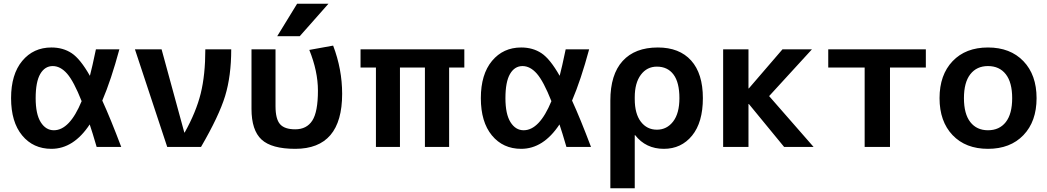

<svg xmlns="http://www.w3.org/2000/svg" viewBox="-20 -783 5577 1023"><path d="M525 -247Q569 -151 626 0H495Q472 -79 458 -120Q372 10 254 10Q157 10 98 -61.5Q39 -133 39 -260Q39 -387 98.5 -458.5Q158 -530 254 -530Q316 -530 362 -499.5Q408 -469 459 -379Q471 -424 491 -520H616Q572 -357 525 -247ZM415 -244Q373 -350 337.5 -390.5Q302 -431 261 -431Q219 -431 194.5 -389Q170 -347 170 -260Q170 -175 197 -132Q224 -89 267 -89Q351 -89 415 -244Z M964 -77Q1025 -186 1049.5 -285Q1074 -384 1074 -520H1212Q1212 -378 1179.5 -271.5Q1147 -165 1051 0H871L699 -520H841L962 -77Z M1563 -763H1730L1577 -590H1457ZM1803 -283Q1803 10 1553 10Q1427 10 1373.5 -39.5Q1320 -89 1320 -203V-520H1448V-217Q1448 -149 1472 -121.5Q1496 -94 1553 -94Q1614 -94 1644 -140.5Q1674 -187 1674 -300Q1674 -403 1628 -517L1755 -540Q1803 -414 1803 -283Z M2244 -423H2111V0H1983V-423H1901V-520H2454V-423H2373V0H2244Z M3028 -247Q3072 -151 3129 0H2998Q2975 -79 2961 -120Q2875 10 2757 10Q2660 10 2601 -61.5Q2542 -133 2542 -260Q2542 -387 2601.5 -458.5Q2661 -530 2757 -530Q2819 -530 2865 -499.5Q2911 -469 2962 -379Q2974 -424 2994 -520H3119Q3075 -357 3028 -247ZM2918 -244Q2876 -350 2840.5 -390.5Q2805 -431 2764 -431Q2722 -431 2697.5 -389Q2673 -347 2673 -260Q2673 -175 2700 -132Q2727 -89 2770 -89Q2854 -89 2918 -244Z M3232 220V-247Q3232 -386 3297.5 -458Q3363 -530 3485 -530Q3600 -530 3662.5 -460.5Q3725 -391 3725 -260Q3725 -131 3667.5 -60.5Q3610 10 3517 10Q3421 10 3364 -63H3362V220ZM3600 -260Q3600 -344 3568.5 -386Q3537 -428 3480 -428Q3427 -428 3394.5 -384.5Q3362 -341 3362 -265V-255Q3362 -177 3394.5 -134.5Q3427 -92 3480 -92Q3533 -92 3566.5 -135.5Q3600 -179 3600 -260Z M3970 -312 4149 -520H4306L4078 -271L4315 0H4158L3970 -229H3968V0H3833V-520H3968V-312Z M4722 -423V0H4587V-423H4393V-520H4913V-423Z M5055.5 -457Q5125 -530 5244 -530Q5363 -530 5433 -457Q5503 -384 5503 -260Q5503 -136 5433 -63Q5363 10 5244 10Q5125 10 5055.5 -63Q4986 -136 4986 -260Q4986 -384 5055.5 -457ZM5244 -89Q5305 -89 5339 -132.5Q5373 -176 5373 -260Q5373 -344 5339 -387.5Q5305 -431 5244 -431Q5184 -431 5150 -387.5Q5116 -344 5116 -260Q5116 -176 5150 -132.5Q5184 -89 5244 -89Z"/></svg>

Font: M PLUS 1p
Style: Bold
Weight: 700
Version: Version 1.062